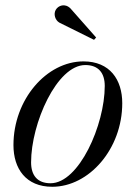

<svg xmlns="http://www.w3.org/2000/svg" viewBox="-20 -705 525 735"><path d="M207 -618.5 340 -552.5 348 -561.5 249.5 -673C228.5 -693.5 203 -684 193.5 -667.5C184 -651 191 -628 207 -618.5ZM180 10C321 10 448 -135 448 -310C448 -400 400.5 -470 299.5 -470C158.5 -470 31.5 -324.5 31.5 -149.5C31.5 -59.5 79 10 180 10ZM173.5 -3.5C122.5 -3.5 99 -34.5 99 -83.5C99 -232.5 197.5 -456 306.5 -456C357.5 -456 381 -425 381 -376C381 -227 282.5 -3.5 173.5 -3.5Z"/></svg>

Font: Bodoni* 16pt
Style: Italic
Weight: 400
Italic angle: -13°
Version: Version 2.3